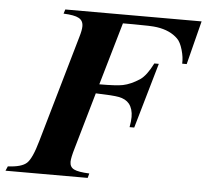

<svg xmlns="http://www.w3.org/2000/svg" viewBox="-86 -714 826 766"><g transform="rotate(5 327.0 -331.0)"><path d="M690.9 -661.6 646.5 -486.8H628.4Q629.9 -511.7 621.1 -542Q612.3 -572.3 599.1 -585Q568.8 -615.2 515.6 -623Q493.7 -626.5 421.4 -626.5H378.9L306.2 -376Q374 -376 400.4 -381.3Q431.6 -387.7 466.8 -410.6Q492.7 -428.2 517.6 -478H535.6L460 -216.3H441.4Q445.8 -240.2 445.8 -257.3Q445.8 -289.6 430.2 -309.6Q416 -327.1 387.7 -332.5Q365.2 -336.9 295.4 -338.9L231 -115.2Q218.8 -74.2 218.8 -58.1Q218.8 -37.1 235.8 -28.6Q252.9 -20 297.4 -18.1L292.5 0H-36.6L-28.8 -18.1Q26.4 -20.5 46.9 -39.8Q67.4 -59.1 87.4 -129.9L210.4 -557.1Q218.8 -585 218.8 -600.6Q218.8 -624 200.2 -633.3Q183.6 -642.6 139.6 -644.5L145 -661.6Z"/></g></svg>

Font: Dai Banna SIL Book
Style: BoldOblique
Weight: 700
Italic angle: -11°
Designer: Victor Gaultney
Foundry: SIL International
Version: Version 2.000